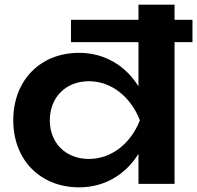

<svg xmlns="http://www.w3.org/2000/svg" viewBox="-20 -790 847 825"><path d="M730 0V-609H807V-705H730V-770H575V-705H285V-609H575V-419C519 -509 428 -563 320 -563C154 -563 37 -446 37 -273C37 -102 154 15 320 15C429 15 519 -39 575 -129V0ZM362 -107C263 -107 194 -175 194 -273C194 -372 263 -441 362 -441C460 -441 543 -372 581 -273C543 -175 460 -107 362 -107Z"/></svg>

Font: Bounded Med
Style: Regular
Weight: 500
Designer: Vlad Churkin
Version: Version 3.0